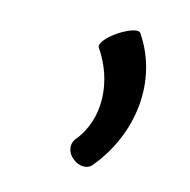

<svg xmlns="http://www.w3.org/2000/svg" viewBox="-43 -163 325 329"><g transform="rotate(10 120.0 1.5)"><path d="M136 119C200 55 221 -42 177 -119C173 -124 156 -120 138 -110C120 -100 108 -87 112 -81C142 -28 141 39 99 81C91 90 92 105 103 115C113 125 128 127 136 119Z"/></g></svg>

Font: Nupuram Light
Style: Regular
Weight: 300
Designer: Santhosh Thottingal (santhosh.thottingal@gmail.com)
Foundry: SMC
Version: Version 1.000